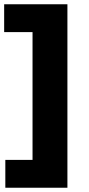

<svg xmlns="http://www.w3.org/2000/svg" viewBox="-34 -760 418 900"><path d="M-9 120V-10.5H118.5V-609.5H-14.5V-740H282V120Z"/></svg>

Font: Encode Sans SC SemiExpanded
Style: Bold
Weight: 700
Width: 6
Designer: Multiple Designers
Foundry: Impallari Type
Version: Version 3.002